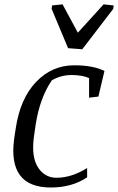

<svg xmlns="http://www.w3.org/2000/svg" viewBox="-20 -835 533 866"><path d="M381.8 -482.9Q350.6 -496.6 302.7 -496.6Q254.9 -496.6 213.9 -472.7Q160.2 -395 141.1 -274.4L132.8 -216.3Q121.1 -127 151.4 -80.1Q181.6 -33.2 234.9 -33.2Q302.2 -33.2 373 -77.1V-35.2Q304.7 10.7 209 10.7Q14.2 10.7 43.9 -209.5L50.8 -254.9Q70.8 -390.1 142.6 -465.3Q214.4 -540.5 314.9 -540.5Q399.4 -540.5 451.2 -515.1L423.8 -399.4L381.8 -394.5ZM214.8 -810.5 262.2 -815.4 331.1 -687.5 447.3 -815.4 492.7 -810.5 490.7 -794.9 351.1 -612.8 287.1 -617.7 212.9 -794.9Z"/></svg>

Font: NoticiaText-Italic
Style: Italic
Weight: 400
Italic angle: -8°
Designer: JM Sole
Foundry: JM Sole
Version: Version 1.003